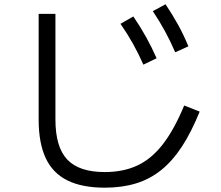

<svg xmlns="http://www.w3.org/2000/svg" viewBox="-20 -835 1040 902"><path d="M472.3 46.7Q365.7 46.7 296.6 12.5Q227.6 -21.7 194.6 -92.5Q161.6 -163.3 161.6 -273.3V-770H240.4V-273.3Q240.4 -144.4 295.9 -85.5Q351.4 -26.7 472.3 -26.7Q559.7 -26.7 626 -57.9Q692.3 -89 745.5 -157.9Q798.6 -226.7 845.3 -339.4L918 -310.7Q879 -214.3 834.7 -146.5Q790.3 -78.7 737.2 -36Q684 6.7 618.7 26.7Q553.3 46.7 472.3 46.7ZM653.6 -531.3Q631 -582.3 605.3 -628.5Q579.6 -674.6 546 -723.3L606.4 -757.7Q639.7 -708.7 666 -661.5Q692.4 -614.3 715.7 -561.3ZM803 -589.3Q781 -641 755.6 -687.5Q730.3 -734 698 -782.6L757.7 -815Q790.4 -766 816.7 -718.5Q843 -671 865 -617.3Z"/></svg>

Font: M PLUS 1 Thin
Style: Regular
Weight: 100
Designer: Coji Morishita
Foundry: UNDERFOREST DESIGN
Version: Version 1.001